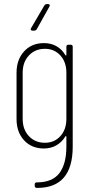

<svg xmlns="http://www.w3.org/2000/svg" viewBox="-20 -720 437 940"><path d="M222 -688 160 -577Q155 -570 148 -570H139Q133 -570 131 -573.5Q129 -577 132 -582L197 -693Q202 -700 209 -700H215Q221 -700 223 -696.5Q225 -693 222 -688ZM315 -501H326Q336 -501 336 -491V-2Q336 200 162 200Q150 200 150 190V183Q150 173 160 173Q236 173 270.5 128Q305 83 305 -3V-50Q305 -53 303.5 -53.5Q302 -54 300 -52Q283 -24 256 -8.5Q229 7 195 7Q135 7 98 -33Q61 -73 61 -137V-364Q61 -428 98 -468.5Q135 -509 195 -509Q230 -509 257 -493.5Q284 -478 300 -450Q302 -448 303.5 -448.5Q305 -449 305 -452V-491Q305 -501 315 -501ZM305 -138V-364Q305 -416 275.5 -448.5Q246 -481 200 -481Q152 -481 121.5 -448.5Q91 -416 91 -364V-138Q91 -86 121.5 -53.5Q152 -21 200 -21Q246 -21 275.5 -53.5Q305 -86 305 -138Z"/></svg>

Font: Barlow Condensed Thin
Style: Regular
Weight: 250
Width: 3
Designer: Jeremy Tribby
Foundry: Tribby Type
Version: Version 1.408